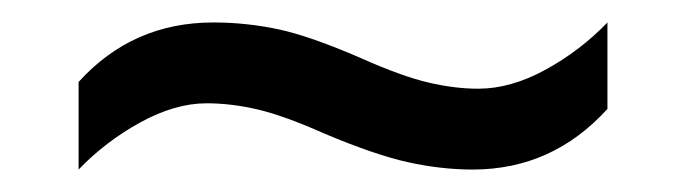

<svg xmlns="http://www.w3.org/2000/svg" viewBox="-20 -438 612 171"><path d="M269 -319Q233 -335 209.5 -340.5Q186 -346 164 -346Q136 -346 105 -329Q74 -312 50 -287V-365Q98 -418 170 -418Q199 -418 227.5 -412Q256 -406 302 -386Q338 -370 361.5 -364.5Q385 -359 406 -359Q435 -359 466 -376Q497 -393 521 -418V-341Q472 -287 401 -287Q373 -287 343.5 -293.5Q314 -300 269 -319Z"/></svg>

Font: Noto Sans Sharada
Style: Regular
Weight: 400
Designer: Monotype Design Team
Foundry: Monotype Imaging Inc.
Version: Version 2.006; ttfautohint (v1.8.4.7-5d5b)